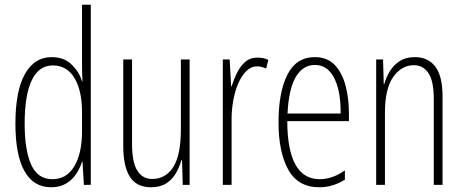

<svg xmlns="http://www.w3.org/2000/svg" viewBox="-20 -780 1955 810"><path d="M196 10Q121 10 83 -58.5Q45 -127 45 -258Q45 -396 85 -467.5Q125 -539 198 -539Q251 -539 283 -507Q315 -475 326 -437H328Q327 -456 326.5 -473Q326 -490 326 -506V-760H363V0H334L328 -98H326Q318 -72 302 -47Q286 -22 259.5 -6Q233 10 196 10ZM201 -24Q261 -24 293.5 -78.5Q326 -133 326 -226V-307Q326 -398 294 -451Q262 -504 203 -504Q144 -504 114 -441.5Q84 -379 84 -258Q84 -147 111.5 -85.5Q139 -24 201 -24Z M780 -529V0H751L748 -104H745Q737 -75 722 -49Q707 -23 681.5 -6.5Q656 10 617 10Q556 10 528 -34Q500 -78 500 -165V-529H537V-174Q537 -96 559 -60.5Q581 -25 622 -25Q679 -25 711 -75.5Q743 -126 743 -233V-529Z M1066 -537Q1076 -537 1088.5 -535Q1101 -533 1112 -527L1103 -491Q1096 -494 1086 -497Q1076 -500 1065 -500Q1039 -500 1019 -480Q999 -460 985 -427.5Q971 -395 964 -355.5Q957 -316 957 -278V0H920V-529H949L955 -416H957Q966 -444 979.5 -472Q993 -500 1014 -518.5Q1035 -537 1066 -537Z M1308 -539Q1361 -539 1392.5 -505.5Q1424 -472 1438 -418Q1452 -364 1452 -303V-269H1192Q1192 -149 1226 -86.5Q1260 -24 1329 -24Q1382 -24 1435 -61V-22Q1413 -8 1385.5 1Q1358 10 1327 10Q1237 10 1196 -64.5Q1155 -139 1155 -264Q1155 -391 1192.5 -465Q1230 -539 1308 -539ZM1308 -506Q1258 -506 1228 -455.5Q1198 -405 1193 -301H1417Q1418 -357 1407 -403.5Q1396 -450 1371.5 -478Q1347 -506 1308 -506Z M1730 -539Q1786 -539 1816.5 -499Q1847 -459 1847 -373V0H1810V-362Q1810 -438 1787.5 -471.5Q1765 -505 1726 -505Q1674 -505 1639 -455.5Q1604 -406 1604 -305V0H1567V-529H1596L1599 -425H1601Q1609 -454 1625 -480Q1641 -506 1666.5 -522.5Q1692 -539 1730 -539Z"/></svg>

Font: Noto Sans Myanmar UI ExtraCondensed ExtraLight
Style: Regular
Weight: 200
Width: 2
Designer: Monotype Design Team
Foundry: Monotype Imaging Inc.
Version: Version 2.103; ttfautohint (v1.8.4.7-5d5b)